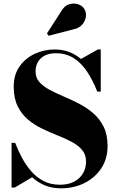

<svg xmlns="http://www.w3.org/2000/svg" viewBox="-20 -1036 658 1071"><path d="M321 14.5Q269.5 14.5 229.8 -2.2Q190 -19 159.5 -47.5L62.5 10H44.5V-239H64.5Q80.5 -198 102.2 -156.8Q124 -115.5 153.8 -81.2Q183.5 -47 223 -26.2Q262.5 -5.5 315 -5.5Q359.5 -5.5 392 -22Q424.5 -38.5 442.2 -67.8Q460 -97 460 -134.5Q460 -173.5 438 -199.5Q416 -225.5 380.2 -244.5Q344.5 -263.5 301.5 -280.5Q258.5 -297.5 215.2 -318.2Q172 -339 136.2 -369Q100.5 -399 78.5 -443.5Q56.5 -488 56.5 -553Q56.5 -619 89 -665.2Q121.5 -711.5 173.8 -735.8Q226 -760 285.5 -760Q328 -760 364.5 -746.5Q401 -733 431.5 -707L525.5 -760H542V-525H522.5Q497.5 -589 465.2 -637.2Q433 -685.5 390.5 -712.2Q348 -739 292 -739Q238 -739 208.2 -711Q178.5 -683 178.5 -637Q178.5 -601.5 200.2 -577.5Q222 -553.5 257.8 -534.5Q293.5 -515.5 336.2 -497.5Q379 -479.5 421.8 -457.2Q464.5 -435 500.2 -404.2Q536 -373.5 558 -329.2Q580 -285 580 -222Q580 -149.5 544.5 -96.5Q509 -43.5 450.2 -14.5Q391.5 14.5 321 14.5ZM251.5 -836.5 242 -849.5 322 -974Q339 -1003.5 364.5 -1011.8Q390 -1020 413.8 -1012.8Q437.5 -1005.5 448.5 -989Q462 -969.5 459.2 -944.5Q456.5 -919.5 438.8 -899Q421 -878.5 390 -872.5Z"/></svg>

Font: Bodoni Moda 11pt ExtraBold
Style: Regular
Weight: 800
Designer: Owen Earl
Foundry: indestructible type
Version: Version 2.004